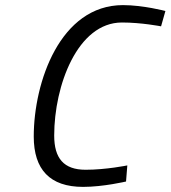

<svg xmlns="http://www.w3.org/2000/svg" viewBox="-20 -722 667 751"><path d="M478 -75C478 -75 395 -58 315 -58C229 -58 192 -103 192 -192C192 -387 283 -634 457 -634C533 -634 610 -619 610 -619L627 -679C627 -679 540 -702 461 -702C215 -702 112 -400 112 -188C112 -59 175 9 305 9C384 9 473 -12 473 -12L478 -75Z"/></svg>

Font: RazerF5
Style: Italic
Weight: 400
Foundry: Razer Inc.
Version: Version 2